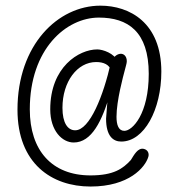

<svg xmlns="http://www.w3.org/2000/svg" viewBox="-20 -559 650 692"><path d="M429.7 -305.7C433.1 -320.3 437 -330.1 437 -338.4C437 -356.4 426.3 -365.2 415.5 -365.2C406.7 -365.2 389.6 -358.4 385.3 -338.9L404.3 -337.4C392.6 -366.7 350.6 -380.9 330.6 -380.9C264.6 -380.9 161.1 -317.9 161.1 -165C161.1 -86.9 204.6 -45.4 245.6 -45.4C310.5 -45.4 348.1 -123 377 -222.7L370.6 -231.4C369.6 -221.2 362.3 -139.2 362.3 -131.3C362.3 -67.9 388.2 -48.8 417 -48.8C499.5 -48.8 561.5 -163.6 561.5 -300.8C561.5 -477.1 447.3 -538.6 341.8 -538.6C189 -538.6 43 -397.5 43 -163.6C43 30.8 167 113.3 306.2 113.3C445.3 113.3 503.4 43.9 514.6 6.3C518.6 -7.3 511.7 -19.5 498 -22.5C476.6 -26.9 463.4 -1 451.7 17.6C422.9 49.3 389.2 73.2 306.2 73.2C167.5 73.2 87.4 -16.1 87.4 -165C87.4 -382.8 218.8 -495.6 336.4 -495.6C440.4 -495.6 516.1 -445.8 516.1 -293C516.1 -148.4 457.5 -87.4 428.2 -87.4C407.2 -87.4 399.9 -108.9 399.9 -138.2C399.9 -196.3 424.3 -285.2 429.7 -305.7ZM251 -89.4C224.1 -89.4 205.1 -115.7 205.1 -170.4C205.1 -264.6 258.3 -335.4 326.7 -335.4C353 -335.4 375 -326.2 380.9 -303.2L379.4 -333C353 -215.3 303.7 -89.4 251 -89.4Z"/></svg>

Font: Pompiere 
Style: Regular
Weight: 400
Designer: Karolina Lach
Foundry: Sorkin Type Co.
Version: Version 1.001